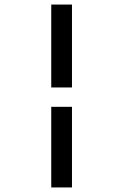

<svg xmlns="http://www.w3.org/2000/svg" viewBox="-20 -672 540 843"><path d="M205 -288V-652H296V-288ZM205 151V-203H296V151Z"/></svg>

Font: Inconsolata SemiBold
Style: Regular
Weight: 600
Monospace: yes
Designer: Raph Levien, Cyreal, Brenton Simpson
Foundry: Raph Levien, Cyreal, Google
Version: Version 3.100; ttfautohint (v1.8.4.7-5d5b)